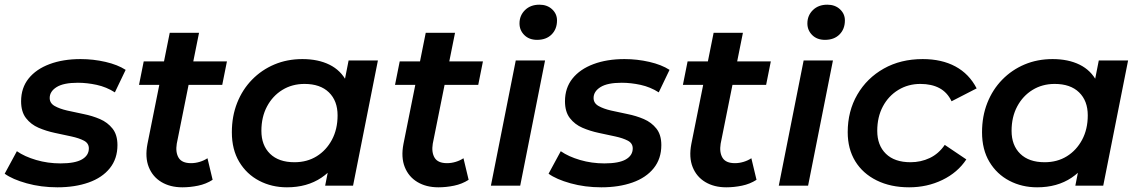

<svg xmlns="http://www.w3.org/2000/svg" viewBox="-34 -792 4861 819"><path d="M211 7Q141 7 80 -10Q19 -27 -14 -51L38 -147Q71 -124 120.5 -109.5Q170 -95 224 -95Q286 -95 315.5 -112Q345 -129 345 -159Q345 -181 324 -192Q303 -203 270.5 -210Q238 -217 200.5 -225Q163 -233 130.5 -247Q98 -261 77 -288Q56 -315 56 -360Q56 -417 88 -457Q120 -497 177.5 -518.5Q235 -540 310 -540Q364 -540 416 -528Q468 -516 502 -494L456 -398Q420 -421 378.5 -430Q337 -439 298 -439Q237 -439 207.5 -420.5Q178 -402 178 -374Q178 -352 199 -340Q220 -328 252.5 -320.5Q285 -313 322.5 -305.5Q360 -298 392.5 -284Q425 -270 446 -243.5Q467 -217 467 -173Q467 -115 434.5 -74.5Q402 -34 344 -13.5Q286 7 211 7Z M744 7Q692 7 654.5 -15.5Q617 -38 600.5 -79.5Q584 -121 595 -178L690 -652H815L720 -179Q714 -142 728 -119Q742 -96 781 -96Q799 -96 817.5 -101.5Q836 -107 851 -117L873 -25Q845 -7 811 0Q777 7 744 7ZM559 -430 579 -530H934L914 -430Z M1190 7Q1125 7 1071.5 -21Q1018 -49 986.5 -101.5Q955 -154 955 -228Q955 -296 977.5 -353Q1000 -410 1041 -452Q1082 -494 1136.5 -517Q1191 -540 1256 -540Q1323 -540 1371.5 -516Q1420 -492 1445 -443.5Q1470 -395 1468 -323Q1466 -224 1432 -149.5Q1398 -75 1337 -34Q1276 7 1190 7ZM1222 -100Q1276 -100 1317 -125.5Q1358 -151 1382 -196Q1406 -241 1406 -300Q1406 -362 1369 -398Q1332 -434 1265 -434Q1212 -434 1170.5 -408.5Q1129 -383 1105 -338Q1081 -293 1081 -234Q1081 -172 1118 -136Q1155 -100 1222 -100ZM1353 0 1377 -122 1411 -264 1428 -407 1453 -534H1578L1472 0Z M1836 7Q1784 7 1746.5 -15.5Q1709 -38 1692.5 -79.5Q1676 -121 1687 -178L1782 -652H1907L1812 -179Q1806 -142 1820 -119Q1834 -96 1873 -96Q1891 -96 1909.5 -101.5Q1928 -107 1943 -117L1965 -25Q1937 -7 1903 0Q1869 7 1836 7ZM1651 -430 1671 -530H2026L2006 -430Z M2060 0 2166 -534H2291L2185 0ZM2257 -622Q2223 -622 2202.5 -642.5Q2182 -663 2182 -692Q2182 -726 2205.5 -749Q2229 -772 2267 -772Q2300 -772 2321 -752.5Q2342 -733 2342 -705Q2342 -668 2319 -645Q2296 -622 2257 -622Z M2531 7Q2461 7 2400 -10Q2339 -27 2306 -51L2358 -147Q2391 -124 2440.5 -109.5Q2490 -95 2544 -95Q2606 -95 2635.5 -112Q2665 -129 2665 -159Q2665 -181 2644 -192Q2623 -203 2590.5 -210Q2558 -217 2520.5 -225Q2483 -233 2450.5 -247Q2418 -261 2397 -288Q2376 -315 2376 -360Q2376 -417 2408 -457Q2440 -497 2497.5 -518.5Q2555 -540 2630 -540Q2684 -540 2736 -528Q2788 -516 2822 -494L2776 -398Q2740 -421 2698.5 -430Q2657 -439 2618 -439Q2557 -439 2527.5 -420.5Q2498 -402 2498 -374Q2498 -352 2519 -340Q2540 -328 2572.5 -320.5Q2605 -313 2642.5 -305.5Q2680 -298 2712.5 -284Q2745 -270 2766 -243.5Q2787 -217 2787 -173Q2787 -115 2754.5 -74.5Q2722 -34 2664 -13.5Q2606 7 2531 7Z M3064 7Q3012 7 2974.5 -15.5Q2937 -38 2920.5 -79.5Q2904 -121 2915 -178L3010 -652H3135L3040 -179Q3034 -142 3048 -119Q3062 -96 3101 -96Q3119 -96 3137.5 -101.5Q3156 -107 3171 -117L3193 -25Q3165 -7 3131 0Q3097 7 3064 7ZM2879 -430 2899 -530H3254L3234 -430Z M3288 0 3394 -534H3519L3413 0ZM3485 -622Q3451 -622 3430.5 -642.5Q3410 -663 3410 -692Q3410 -726 3433.5 -749Q3457 -772 3495 -772Q3528 -772 3549 -752.5Q3570 -733 3570 -705Q3570 -668 3547 -645Q3524 -622 3485 -622Z M3844 7Q3765 7 3705.5 -22.5Q3646 -52 3614 -104.5Q3582 -157 3582 -228Q3582 -318 3623 -388.5Q3664 -459 3736 -499.5Q3808 -540 3902 -540Q3983 -540 4041.5 -508.5Q4100 -477 4132 -415L4025 -360Q4007 -398 3973.5 -416Q3940 -434 3892 -434Q3840 -434 3798 -408.5Q3756 -383 3732 -338Q3708 -293 3708 -234Q3708 -172 3745 -136Q3782 -100 3850 -100Q3894 -100 3932 -118Q3970 -136 3996 -174L4088 -112Q4051 -56 3986 -24.5Q3921 7 3844 7Z M4390 7Q4325 7 4271.5 -21Q4218 -49 4186.5 -101.5Q4155 -154 4155 -228Q4155 -296 4177.5 -353Q4200 -410 4241 -452Q4282 -494 4336.5 -517Q4391 -540 4456 -540Q4523 -540 4571.5 -516Q4620 -492 4645 -443.5Q4670 -395 4668 -323Q4666 -224 4632 -149.5Q4598 -75 4537 -34Q4476 7 4390 7ZM4422 -100Q4476 -100 4517 -125.5Q4558 -151 4582 -196Q4606 -241 4606 -300Q4606 -362 4569 -398Q4532 -434 4465 -434Q4412 -434 4370.5 -408.5Q4329 -383 4305 -338Q4281 -293 4281 -234Q4281 -172 4318 -136Q4355 -100 4422 -100ZM4553 0 4577 -122 4611 -264 4628 -407 4653 -534H4778L4672 0Z"/></svg>

Font: MOST Montserrat SemiBold
Style: Italic
Weight: 600
Italic angle: -11.3°
Designer: Julieta Ulanovsky
Foundry: Julieta Ulanovsky
Version: Version 8.000;March 11, 2024;FontCreator 15.0.0.2926 64-bit